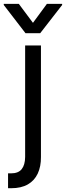

<svg xmlns="http://www.w3.org/2000/svg" viewBox="-55 -785 347 1009"><path d="M77.1 -545.9H160.2V40Q160.6 90.3 143.3 127.2Q126 164.1 91.3 184.1Q56.6 204.1 3.9 204.1H-12.7V126H2.9Q41.5 126 59.1 103.8Q76.7 81.5 77.1 40ZM43.9 -764.6 118.2 -665 191.4 -764.6H271.5V-758.8L156.2 -610.4H79.1L-35.2 -758.8V-764.6Z"/></svg>

Font: Inter
Style: Regular
Weight: 400
Designer: Rasmus Andersson
Foundry: rsms
Version: Version 4.000;git-8c9346024